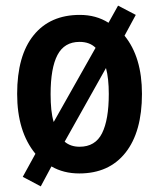

<svg xmlns="http://www.w3.org/2000/svg" viewBox="-20 -607 567 683"><path d="M485 -273Q485 -138 426.5 -64Q368 10 262 10Q206 10 163 -15L125 56L61 22L106 -60Q41 -139 41 -273Q41 -409 99.5 -481.5Q158 -554 264 -554Q322 -554 366 -526L400 -587L463 -554L423 -480Q485 -404 485 -273ZM160 -272Q160 -242 162.5 -217.5Q165 -193 171 -173L320 -437Q299 -458 263 -458Q209 -458 184.5 -411.5Q160 -365 160 -272ZM367 -273Q367 -300 364.5 -323.5Q362 -347 357 -365L210 -103Q231 -85 263 -85Q319 -85 343 -133Q367 -181 367 -273Z"/></svg>

Font: Noto Sans Bengali Condensed SemiBold
Style: Regular
Weight: 600
Width: 3
Designer: Joana Ranito - Universal Thirst; Jelle Bosma - Monotype Design Team
Foundry: Universal Thirst ehf.
Version: Version 3.000; ttfautohint (v1.8.4.7-5d5b)